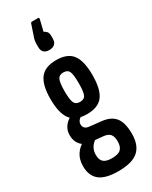

<svg xmlns="http://www.w3.org/2000/svg" viewBox="-237 -792 820 1035"><g transform="rotate(-30 173.0 -275.0)"><path d="M169 191Q89 191 52.5 161.5Q16 132 16 73Q16 31 35 1.5Q54 -28 90 -47L151 -23Q131 -12 118.5 8Q106 28 106 54Q106 85 122 99Q138 113 173 113Q213 113 229 97.5Q245 82 245 49Q245 19 233 4.5Q221 -10 193 -13L118 -20Q79 -23 58 -47Q37 -71 37 -107Q37 -132 47 -150.5Q57 -169 72.5 -181.5Q88 -194 104 -202L155 -172Q137 -166 127 -155Q117 -144 117 -129Q117 -116 125 -107Q133 -98 152 -96L225 -88Q281 -82 306.5 -49Q332 -16 332 52Q332 123 293.5 157Q255 191 169 191ZM176 -160Q107 -160 76 -200Q45 -240 45 -329Q45 -416 75.5 -456Q106 -496 176 -496Q246 -496 276 -456Q306 -416 306 -329Q306 -240 276 -200Q246 -160 176 -160ZM176 -236Q203 -236 211.5 -255.5Q220 -275 220 -328Q220 -380 211.5 -399.5Q203 -419 176 -419Q150 -419 141 -399.5Q132 -380 132 -328Q132 -275 141 -255.5Q150 -236 176 -236ZM173 -561Q151 -561 139.5 -572Q128 -583 128 -605V-621Q128 -635 130 -646Q132 -657 137 -670L159 -735Q162 -741 166 -741H205Q212 -741 211 -732L194 -662Q205 -657 212 -648.5Q219 -640 219 -621V-605Q219 -583 206.5 -572Q194 -561 173 -561Z"/></g></svg>

Font: Sofia Sans Extra Condensed SemiBold
Style: Regular
Weight: 600
Designer: Botio Nikoltchev, Ani Petrova
Foundry: lettersoup
Version: Version 4.101